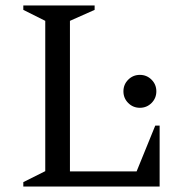

<svg xmlns="http://www.w3.org/2000/svg" viewBox="-20 -680 672 700"><path d="M65 0V-16L145 -56V-604L65 -644V-660H325V-644L235 -604V-55H478L546 -222H562V0ZM490 -287Q465 -287 447.5 -304.5Q430 -322 430 -347Q430 -372 447.5 -389.5Q465 -407 490 -407Q515 -407 532.5 -389.5Q550 -372 550 -347Q550 -322 532.5 -304.5Q515 -287 490 -287Z"/></svg>

Font: Spectral
Style: Regular
Weight: 400
Designer: Jean-Baptiste Levee
Foundry: Production Type
Version: Version 2.001